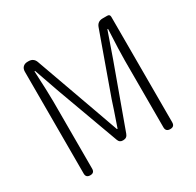

<svg xmlns="http://www.w3.org/2000/svg" viewBox="-157 -904 1101 1079"><g transform="rotate(-30 393.5 -364.5)"><path d="M134 0Q106 0 106 -27V-688Q106 -707 117 -718Q128 -729 147 -729H153Q186 -729 197 -698L336 -310L393 -150H397Q409 -184 432 -252Q444 -291 451 -310L590 -698Q601 -729 634 -729H641H664Q681 -729 681 -712V-28Q681 0 653 0Q624 0 624 -28V-462Q624 -521 631 -659Q631 -662 631 -663H627L570 -500L425 -101Q417 -78 393 -78H390Q369 -78 362 -98L215 -500L158 -663H154Q154 -662 154 -659Q161 -521 161 -462V-27Q161 0 134 0Z"/></g></svg>

Font: GenSenRounded TW L
Style: Regular
Weight: 300
Version: Version 1.501;PS 1;hotconv 16.6.51;makeotf.lib2.5.65220